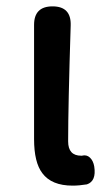

<svg xmlns="http://www.w3.org/2000/svg" viewBox="-20 -570 348 603"><path d="M208 13Q142 13 113 -26Q87 -60 87 -133V-341V-492Q87 -550 145 -550Q204 -550 202 -490Q194 -236 194 -126Q194 -81 235 -81Q236 -81 237 -81Q252 -85 262.5 -75Q273 -65 276 -47Q283 -1 253 9Q229 13 208 13Z"/></svg>

Font: GenSenRounded TW M
Style: Regular
Weight: 500
Version: Version 1.501;PS 1;hotconv 16.6.51;makeotf.lib2.5.65220